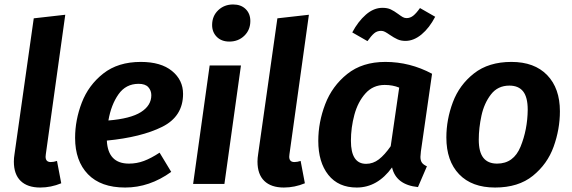

<svg xmlns="http://www.w3.org/2000/svg" viewBox="-20 -823 2559 859"><path d="M185 -133 184 -122Q184 -98 207 -98Q220 -98 235 -103L254 -3Q208 16 160 16Q103 16 72.5 -13.5Q42 -43 42 -100Q42 -116 45 -134L131 -741L272 -757Z M458 -194Q463 -91 557 -91Q592 -91 624 -103Q656 -115 694 -140L746 -54Q649 16 540 16Q431 16 373.5 -43.5Q316 -103 316 -206Q316 -286 346 -364Q376 -442 442 -494Q508 -546 610 -546Q700 -546 749.5 -505.5Q799 -465 799 -403Q799 -302 705.5 -255.5Q612 -209 458 -194ZM657 -397Q657 -418 643.5 -433Q630 -448 600 -448Q543 -448 510 -401Q477 -354 465 -284Q564 -292 610.5 -321.5Q657 -351 657 -397Z M984 0H844L918 -530H1058ZM929 -711Q929 -751 956 -777Q983 -803 1023 -803Q1058 -803 1079 -782.5Q1100 -762 1100 -729Q1100 -689 1073 -663Q1046 -637 1006 -637Q971 -637 950 -658Q929 -679 929 -711Z M1275 -133 1274 -122Q1274 -98 1297 -98Q1310 -98 1325 -103L1344 -3Q1298 16 1250 16Q1193 16 1162.5 -13.5Q1132 -43 1132 -100Q1132 -116 1135 -134L1221 -741L1362 -757Z M1913 -493 1863 -145Q1861 -127 1861 -121Q1861 -105 1867.5 -95.5Q1874 -86 1890 -79L1850 14Q1752 4 1734 -74Q1669 16 1576 16Q1494 16 1449 -40.5Q1404 -97 1404 -193Q1404 -276 1435 -357Q1466 -438 1533.5 -492Q1601 -546 1704 -546Q1814 -546 1913 -493ZM1550 -193Q1550 -90 1618 -90Q1649 -90 1675 -110Q1701 -130 1728 -169L1766 -431Q1737 -443 1701 -443Q1649 -443 1615 -405Q1581 -367 1565.5 -309.5Q1550 -252 1550 -193ZM1724 -667Q1711 -676 1702.5 -680.5Q1694 -685 1685 -685Q1667 -685 1654 -674Q1641 -663 1624 -639L1556 -678Q1582 -727 1617 -757.5Q1652 -788 1691 -788Q1713 -788 1728 -781Q1743 -774 1762 -760Q1774 -751 1782 -746.5Q1790 -742 1799 -742Q1815 -742 1828.5 -752.5Q1842 -763 1859 -787L1927 -748Q1901 -698 1866 -669Q1831 -640 1794 -640Q1774 -640 1758.5 -647Q1743 -654 1724 -667Z M1977 -208Q1977 -288 2006 -365.5Q2035 -443 2100.5 -494.5Q2166 -546 2268 -546Q2371 -546 2428 -487Q2485 -428 2485 -325Q2485 -245 2457 -167Q2429 -89 2364 -36.5Q2299 16 2195 16Q2091 16 2034 -43.5Q1977 -103 1977 -208ZM2341 -332Q2341 -388 2320.5 -414Q2300 -440 2259 -440Q2207 -440 2176.5 -400.5Q2146 -361 2134 -305.5Q2122 -250 2122 -198Q2122 -143 2142.5 -117Q2163 -91 2204 -91Q2278 -91 2309 -167Q2340 -243 2341 -332Z"/></svg>

Font: Fira Sans SemiBold
Style: Italic
Weight: 600
Italic angle: -8°
Designer: bBox Type GmbH & Carrois Corporate GbR & Edenspiekermann AG
Foundry: bBox Type GmbH & Carrois Corporate GbR & Edenspiekermann AG
Version: Version 4.301